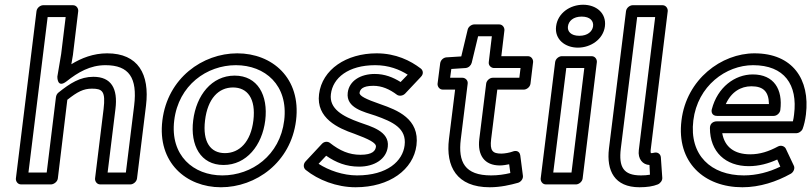

<svg xmlns="http://www.w3.org/2000/svg" viewBox="-20 -753 3425 810"><path d="M100 -25 181 -681H257L238 -525L222 -430C222 -430 220 -378 261 -410C309 -448 360 -478 425 -478C525 -478 560 -424 546 -308L511 -25H434L467 -293C478 -380 449 -429 374 -429C318 -429 276 -402 226 -362C220 -357 217 -350 216 -343L177 -25ZM47 0C46 11 54 25 69 25H195C206 25 222 15 224 0L264 -332C307 -366 332 -379 368 -379C412 -379 426 -368 417 -293L381 0C380 11 388 25 403 25H530C541 25 556 15 558 0L596 -308C612 -440 563 -528 432 -528C374 -528 323 -508 281 -482L288 -523V-524L310 -706C311 -717 303 -731 288 -731H162C151 -731 136 -721 134 -706Z M715 -245C733 -394 853 -478 975 -478C1098 -478 1197 -394 1179 -245C1161 -97 1042 -13 918 -13C796 -13 697 -97 715 -245ZM665 -245C643 -67 766 37 912 37C1059 37 1207 -67 1229 -245C1251 -424 1128 -528 981 -528C835 -528 687 -424 665 -245ZM795 -245C782 -140 826 -57 923 -57C1020 -57 1086 -140 1099 -245C1112 -351 1067 -434 970 -434C873 -434 808 -351 795 -245ZM845 -245C856 -337 902 -384 963 -384C1024 -384 1060 -337 1049 -245C1038 -154 990 -107 929 -107C868 -107 834 -154 845 -245Z M1324 -62 1356 -96C1398 -67 1441 -50 1495 -50C1560 -50 1610 -82 1616 -134C1624 -200 1543 -220 1496 -237C1426 -262 1368 -294 1376 -356C1384 -424 1449 -478 1563 -478C1620 -478 1665 -460 1700 -438L1670 -407C1638 -427 1603 -441 1561 -441C1501 -441 1453 -412 1447 -362C1439 -297 1516 -281 1564 -265C1637 -239 1696 -212 1687 -140C1679 -74 1615 -13 1486 -13C1428 -13 1367 -34 1324 -62ZM1269 -72C1258 -60 1260 -44 1270 -36C1322 6 1400 37 1480 37C1624 37 1724 -38 1737 -140C1751 -252 1655 -289 1586 -313C1522 -335 1495 -349 1497 -362C1499 -374 1507 -391 1555 -391C1591 -391 1623 -377 1655 -353C1664 -347 1679 -348 1689 -358L1755 -428C1770 -443 1763 -458 1755 -464C1712 -497 1650 -528 1569 -528C1441 -528 1339 -460 1326 -356C1313 -254 1407 -212 1474 -189C1536 -166 1568 -150 1566 -134C1564 -118 1553 -100 1501 -100C1453 -100 1414 -117 1372 -150C1363 -157 1348 -157 1338 -146Z M1924 -166 1953 -400C1955 -415 1942 -425 1931 -425H1879L1884 -462L1944 -466C1957 -467 1967 -477 1970 -488L1997 -600H2055L2042 -491C2040 -476 2053 -466 2064 -466H2176L2171 -425H2059C2044 -425 2032 -411 2031 -400L2002 -166C1994 -99 2023 -55 2089 -55C2102 -55 2118 -58 2128 -60L2133 -23C2108 -17 2081 -13 2052 -13C1941 -13 1912 -69 1924 -166ZM1874 -166C1860 -51 1906 37 2046 37C2092 37 2134 27 2166 18C2178 14 2188 1 2186 -12L2175 -97C2172 -118 2154 -118 2144 -114C2131 -109 2109 -105 2095 -105C2058 -105 2046 -117 2052 -166L2078 -375H2190C2201 -375 2216 -385 2218 -400L2229 -491C2230 -502 2222 -516 2207 -516H2095L2108 -625C2109 -636 2101 -650 2086 -650H1981C1970 -650 1956 -641 1953 -628L1926 -515L1863 -511C1851 -510 1839 -500 1837 -486L1826 -400C1825 -389 1833 -375 1848 -375H1900Z M2424 -602C2388 -602 2373 -621 2376 -642C2379 -664 2398 -683 2434 -683C2470 -683 2485 -664 2482 -642C2479 -621 2460 -602 2424 -602ZM2418 -552C2472 -552 2525 -587 2532 -642C2539 -698 2495 -733 2440 -733C2385 -733 2333 -698 2326 -642C2319 -587 2364 -552 2418 -552ZM2314 -25 2369 -466H2445L2391 -25ZM2261 0C2260 11 2268 25 2283 25H2410C2421 25 2436 15 2438 0L2498 -491C2499 -502 2491 -516 2476 -516H2350C2339 -516 2324 -506 2322 -491Z M2599 -126 2668 -681H2744L2675 -120C2670 -82 2692 -58 2720 -57L2722 -16C2710 -14 2699 -13 2684 -13C2609 -13 2590 -49 2599 -126ZM2549 -126C2538 -33 2572 37 2678 37C2710 37 2735 33 2755 25C2765 21 2775 9 2774 -3L2768 -89C2767 -103 2755 -112 2741 -109C2732 -107 2732 -107 2726 -107C2726 -107 2724 -111 2725 -120L2797 -706C2798 -717 2790 -731 2775 -731H2649C2638 -731 2623 -721 2621 -706Z M2905 -245C2923 -391 3043 -478 3157 -478C3289 -478 3346 -396 3330 -270C3329 -260 3327 -249 3325 -241H3003C2993 -241 2975 -235 2975 -213C2975 -112 3041 -52 3139 -52C3181 -52 3222 -63 3259 -80L3272 -50C3225 -27 3172 -13 3118 -13C2980 -13 2887 -98 2905 -245ZM2855 -245C2833 -68 2951 37 3112 37C3186 37 3257 13 3316 -20C3327 -26 3335 -42 3329 -54L3295 -126C3290 -136 3275 -142 3262 -135C3223 -114 3186 -102 3145 -102C3078 -102 3037 -133 3027 -191H3340C3349 -191 3361 -198 3366 -209C3372 -225 3377 -246 3380 -270C3398 -418 3324 -528 3163 -528C3024 -528 2876 -419 2855 -245ZM3005 -264H3244C3259 -264 3271 -278 3272 -289C3283 -376 3245 -439 3156 -439C3080 -439 3007 -385 2983 -292C2980 -282 2983 -264 3005 -264ZM3042 -314C3065 -365 3105 -389 3150 -389C3202 -389 3223 -365 3224 -314Z"/></svg>

Font: Falling Sky
Style: ExtOuObl
Weight: 400
Designer: Paul D. Hunt
Foundry: Adobe Systems Incorporated
Version: Version 1.02